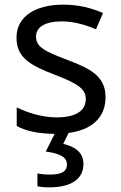

<svg xmlns="http://www.w3.org/2000/svg" viewBox="-20 -566 519 826"><path d="M339 139C339 88 300 64 252 53L275 6C374 -7 434 -59 434 -148C434 -234 375 -269 273 -307C170 -346 135 -364 135 -409C135 -449 174 -474 246 -474C298 -474 348 -459 393 -440L423 -510C373 -532 317 -546 252 -546C132 -546 51 -495 51 -404C51 -316 113 -284 217 -244C322 -204 349 -180 349 -140C349 -92 311 -61 222 -61C159 -61 94 -83 52 -104V-24C92 -2 143 9 215 10L177 86C228 93 268 106 268 141C268 174 242 185 194 185C175 185 153 183 141 180V235C152 238 171 240 191 240C289 240 339 203 339 139Z"/></svg>

Font: Noto Sans Caucasian Albanian
Style: Regular
Weight: 400
Designer: Monotype Design Team
Foundry: Monotype Imaging Inc.
Version: Version 2.005